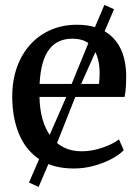

<svg xmlns="http://www.w3.org/2000/svg" viewBox="-20 -670 562 776"><path d="M278.4 11Q194.7 11 139.3 -26Q84 -63 56.8 -128.6Q29.5 -194.2 29.5 -279.4Q29.5 -345.4 48.8 -398.9Q68.1 -452.4 103.1 -490.7Q138 -528.9 185.8 -549.4Q233.7 -570 290.7 -570Q384.2 -570 435.6 -518.6Q487 -467.1 490 -370.6Q490 -340.5 488.7 -318Q487.3 -295.5 483.3 -278.2H139.6Q140.3 -230 151.5 -189.7Q162.7 -149.4 184.1 -120Q205.5 -90.6 237 -74.6Q268.6 -58.5 309.9 -58.5Q352 -58.5 395 -73.5Q437.9 -88.5 460.7 -106.8L480.2 -63Q462.3 -44.4 430.6 -27.5Q398.8 -10.7 359.2 0.2Q319.5 11 278.4 11ZM140 -330.9H380Q381.2 -339.6 382 -352.1Q382.7 -364.7 382.7 -374.1Q382.7 -434.9 357.4 -474.3Q332.1 -513.7 272.1 -513.7Q245.3 -513.7 222.4 -504.5Q199.4 -495.3 181.8 -474.3Q164.2 -453.4 153.5 -418.2Q142.8 -383 140 -330.9ZM136.1 85.5 97.1 67.7 154.7 -65.2 252.2 -288.1 356 -542 401.9 -650.2 440.9 -632.7 394.6 -524.4 283.8 -277 193.4 -48.5Z"/></svg>

Font: Merriweather Light
Style: Regular
Weight: 300
Version: Version 2.100